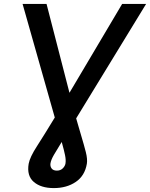

<svg xmlns="http://www.w3.org/2000/svg" viewBox="-20 -743 763 976"><path d="M94.8 -723H216.6L333.1 -271.3L600.9 -723H722.7L367.2 -141.3Q373.6 -118.6 379.8 -97.8Q386 -77.1 391.3 -58.6Q407 -6.4 416.2 29.8Q425.4 66.1 421.5 89.5Q411.2 150.6 365.1 181.8Q318.9 213.1 253.6 213.1Q188.2 213.1 151.8 181.8Q115.4 150.6 125.7 89.5Q131.7 56.1 168 0Q204.2 -56.1 258.5 -145.6ZM293.7 -21.3Q268.5 19.2 253.9 44.4Q239.3 69.6 236.5 87.7Q234.4 102.6 242.5 113.5Q250.7 124.3 269.2 124.3Q287.6 124.3 299.2 112.7Q310.7 101.2 312.9 87.7Q315.7 70 310.5 45.1Q305.4 20.2 293.7 -21.3Z"/></svg>

Font: Inter UI Medium
Style: Italic
Weight: 500
Italic angle: 9.39999°
Designer: Rasmus Andersson
Foundry: rsms
Version: 3.2;8d6f07862